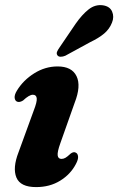

<svg xmlns="http://www.w3.org/2000/svg" viewBox="-20 -732 470 763"><path d="M224.5 -100.5Q232.5 -100.5 240.2 -105Q248 -109.5 260 -121Q272 -130.5 281 -125.5Q289 -122 290.2 -110.2Q291.5 -98.5 281.5 -80Q260.5 -39.5 219.2 -14Q178 11.5 123.5 11.5Q61 11.5 45.2 -26.5Q29.5 -64.5 53.5 -126.5L114 -292.5Q127.5 -327 126 -341.2Q124.5 -355.5 110.5 -355.5Q96 -355.5 71.5 -332.5Q57.5 -324 48 -328Q39.5 -331.5 38.2 -343.2Q37 -355 47 -371.5Q72 -413 115.8 -440.5Q159.5 -468 209 -468Q265.5 -468 284.2 -429.2Q303 -390.5 276.5 -323L219.5 -162Q207.5 -128.5 209.2 -114.5Q211 -100.5 224.5 -100.5ZM280.5 -637.5Q306 -674 332 -694.5Q358 -715 388.5 -711Q416.5 -707 425.5 -686Q434.5 -665 425 -642Q415 -616.5 394 -598.8Q373 -581 338.5 -564.5L239.5 -510.5Q230 -506.5 221 -506.5Q212 -506.5 208 -512.5Q203.5 -519 207 -527Q210.5 -535 217 -544Z"/></svg>

Font: Fraunces 72pt S050
Style: Bold Italic
Weight: 700
Italic angle: -16°
Version: Version 1.000; ttfautohint (v1.8.3)